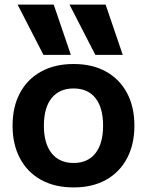

<svg xmlns="http://www.w3.org/2000/svg" viewBox="-20 -810 643 840"><path d="M170 -570 57 -790H215L290 -570ZM397 -570 284 -790H442L517 -570ZM302 10Q220 10 160 -23Q100 -56 67.5 -117Q35 -178 35 -260Q35 -343 67.5 -403.5Q100 -464 160 -497Q220 -530 302 -530Q384 -530 443.5 -497Q503 -464 535.5 -403.5Q568 -343 568 -260Q568 -178 535.5 -117Q503 -56 443.5 -23Q384 10 302 10ZM302 -97Q364 -97 397.5 -139.5Q431 -182 431 -260Q431 -339 397.5 -381Q364 -423 302 -423Q240 -423 206 -381Q172 -339 172 -260Q172 -182 206 -139.5Q240 -97 302 -97Z"/></svg>

Font: M PLUS 2
Style: Bold
Weight: 700
Designer: Coji Morishita
Foundry: UNDERFOREST DESIGN
Version: Version 1.001